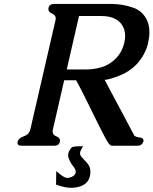

<svg xmlns="http://www.w3.org/2000/svg" viewBox="-20 -715 763 955"><path d="M335.9 19.5Q337.4 12.2 393.6 12.2Q380.4 33.2 378.9 40.5Q376 54.2 384.8 64.5Q396 77.6 411.6 93.8Q429.7 112.3 429.7 139.6Q429.7 149.9 427.2 161.6L426.3 165Q412.6 213.9 341.3 219.2H335.9Q301.8 219.2 258.8 203.1L259.8 135.7Q296.9 169.9 314.5 169.9Q327.6 169.9 341.8 162.1Q353.5 155.8 356.4 143.6Q356.9 141.6 356.9 139.2Q356.9 127.9 344.2 112.3Q329.1 93.8 321.3 70.8Q317.4 59.6 319.8 47.9Q323.7 32.7 335.9 19.5ZM373 -635.3 312 -369.6H413.1Q444.8 -370.1 479 -378.9Q513.2 -387.7 541 -410.6Q585 -445.3 598.6 -503.9Q602.5 -521.5 602.5 -536.6Q602.5 -571.3 582.5 -597.2Q551.8 -635.3 483.9 -635.3ZM647.9 -41Q655.3 -33.2 673.3 -31.7Q693.8 -29.3 693.8 -16.1Q693.8 -14.2 693.4 -11.7L692.9 -9.8Q685.5 9.8 665.5 9.8H535.2Q523.9 9.8 502.9 -30.8Q481.4 -71.3 455.6 -124Q429.7 -176.8 402.3 -231.9Q375 -287.1 358.4 -315.9H299.3L243.2 -71.3Q242.2 -65.9 241.7 -61.5Q241.7 -43.9 259.8 -37.1Q278.8 -29.8 278.3 -15.6Q278.3 -13.2 277.8 -10.3Q273.4 9.8 251 9.8H85.4Q66.9 9.8 66.9 -3.9Q66.9 -6.8 67.9 -10.3Q72.3 -28.3 98.6 -37.1Q125 -45.9 130.9 -71.3L255.9 -613.8Q256.8 -618.7 257.3 -623Q257.3 -640.1 239.3 -647.5Q220.7 -654.8 220.7 -669.4Q220.7 -672.4 221.2 -675.3Q225.6 -695.3 248.5 -695.3H536.6Q589.4 -695.3 642.6 -676.8Q695.8 -658.2 715.8 -602.5Q723.1 -580.6 723.1 -554.2Q723.1 -528.8 716.3 -499Q702.1 -441.4 659.2 -395Q623.5 -357.9 573.2 -338.4Q522.9 -318.8 500.5 -317.9Z"/></svg>

Font: Caudex
Style: Bold
Weight: 700
Italic angle: -13°
Version: Version 1.04